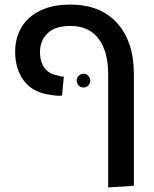

<svg xmlns="http://www.w3.org/2000/svg" viewBox="-20 -627 672 836"><path d="M451 189V-304Q451 -402 409.5 -458Q368 -514 286 -514Q220 -514 187 -482Q154 -450 154 -399Q154 -360 172.5 -333Q191 -306 229 -299Q237 -296 245 -294.5Q253 -293 258 -293L250 -211Q239 -209 224.5 -210.5Q210 -212 188 -216Q120 -227 83 -277Q46 -327 46 -402Q46 -462 73.5 -508Q101 -554 154.5 -580.5Q208 -607 286 -607Q418 -607 490.5 -526Q563 -445 563 -304V182ZM344 -246Q331 -246 322.5 -255Q314 -264 314 -276Q314 -288 322.5 -297Q331 -306 344 -306Q356 -306 364.5 -297Q373 -288 373 -276Q373 -264 364.5 -255Q356 -246 344 -246Z"/></svg>

Font: Noto Sans Hebrew Thin Medium
Style: Regular
Weight: 500
Version: Version 3.001